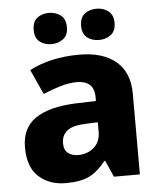

<svg xmlns="http://www.w3.org/2000/svg" viewBox="-54 -806 721 863"><g transform="rotate(-5 306.5 -374.5)"><path d="M318 -560Q425 -560 484 -510Q543 -460 543 -364V0H426L393 -74H389Q354 -29 315 -9.5Q276 10 208 10Q135 10 87 -33Q39 -76 39 -166Q39 -253 100.5 -295.5Q162 -338 281 -343L375 -346V-362Q375 -402 354.5 -420Q334 -438 298 -438Q262 -438 223 -426.5Q184 -415 144 -398L93 -510Q138 -534 195 -547Q252 -560 318 -560ZM324 -248Q261 -246 236 -225.5Q211 -205 211 -170Q211 -139 229 -125Q247 -111 275 -111Q317 -111 346 -136.5Q375 -162 375 -206V-250ZM124 -688Q124 -725 145.5 -742Q167 -759 198 -759Q229 -759 251.5 -742Q274 -725 274 -688Q274 -652 251.5 -635Q229 -618 198 -618Q167 -618 145.5 -635Q124 -652 124 -688ZM338 -688Q338 -725 359.5 -742Q381 -759 414 -759Q444 -759 466.5 -742Q489 -725 489 -688Q489 -652 466.5 -635Q444 -618 414 -618Q381 -618 359.5 -635Q338 -652 338 -688Z"/></g></svg>

Font: Noto Sans Malayalam ExtraBold
Style: Regular
Weight: 800
Designer: Jelle Bosma - Monotype Design Team
Foundry: Monotype Imaging Inc.
Version: Version 2.104; ttfautohint (v1.8.4.7-5d5b)